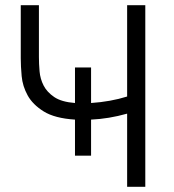

<svg xmlns="http://www.w3.org/2000/svg" viewBox="-20 -720 670 740"><path d="M269 -259Q191 -264 148.5 -290.5Q106 -317 86.5 -352.5Q67 -388 63.5 -426.5Q60 -465 60 -495V-700H130V-500Q130 -474 132.5 -445Q135 -416 148 -390.5Q161 -365 189 -346Q217 -327 269 -323V-460H331V-323Q406 -328 470 -348V-700H540V0H470V-282Q399 -262 331 -259V-120H269Z"/></svg>

Font: PT Root UI
Style: Regular
Weight: 400
Designer: Vitaly Kuzmin
Foundry: ParaType Ltd.
Version: Version 2.001G